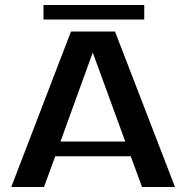

<svg xmlns="http://www.w3.org/2000/svg" viewBox="-20 -748 746 768"><path d="M557 -728V-670H154V-728ZM222 -182H481L351 -538ZM548 0 503 -123H201L156 0H25L264 -622H440L680 0Z"/></svg>

Font: Sarpanch SemiBold
Style: Regular
Weight: 600
Designer: Manushi Parikh (Devanagari and Latin), Jyotish Sonowal (Devanagari)
Foundry: Indian Type Foundry
Version: Version 2.004;PS 1.0;hotconv 1.0.78;makeotf.lib2.5.61930; tt